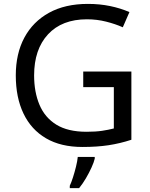

<svg xmlns="http://www.w3.org/2000/svg" viewBox="-20 -744 768 985"><path d="M407 -377H654V-27Q596 -8 537 1Q478 10 403 10Q292 10 216 -34.5Q140 -79 100.5 -161.5Q61 -244 61 -357Q61 -469 105 -551Q149 -633 231.5 -678.5Q314 -724 431 -724Q491 -724 544.5 -713Q598 -702 644 -682L610 -604Q572 -621 524.5 -633Q477 -645 426 -645Q298 -645 226.5 -568Q155 -491 155 -357Q155 -272 182.5 -206.5Q210 -141 269 -104.5Q328 -68 424 -68Q471 -68 504 -73Q537 -78 564 -85V-297H407ZM466 70Q462 88 449.5 115.5Q437 143 420.5 171Q404 199 386 221H338V209Q346 192 354.5 165.5Q363 139 370 110.5Q377 82 379 61H466Z"/></svg>

Font: Noto Sans Syloti Nagri
Style: Regular
Weight: 400
Designer: Monotype Design Team
Foundry: Monotype Imaging Inc.
Version: Version 2.003; ttfautohint (v1.8.4.7-5d5b)